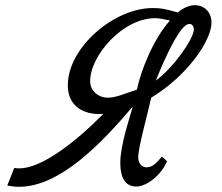

<svg xmlns="http://www.w3.org/2000/svg" viewBox="-20 -661 853 739"><path d="M794 -574C794 -611 770 -641 729 -641C709 -641 686 -631 664 -613C612 -628 598 -630 567 -630C419 -630 241 -478 241 -333C241 -263 287 -222 364 -222C369 -222 373 -222 378 -223C273 -116 141 -13 55 -13C48 -13 41 -13 35 -15L8 53C22 56 40 58 53 58C210 58 369 -107 491 -251C481 -212 443 -105 443 -34C443 20 460 57 505 57C543 57 600 15 623 -41L603 -58C585 -38 570 -17 544 -17C526 -17 512 -32 512 -56C512 -94 550 -229 562 -285C701 -369 794 -505 794 -574ZM680 -549C691 -562 701 -569 709 -569C719 -569 726 -560 726 -548C726 -511 647 -400 580 -351C580 -351 635 -494 680 -549ZM507 -316C461 -301 426 -285 396 -285C354 -285 327 -315 327 -348C327 -448 453 -591 577 -591C598 -591 611 -586 634 -582C568 -508 521 -385 507 -316Z"/></svg>

Font: Marck Script
Style: Regular
Weight: 400
Designer: Denis Masharov, Marck Fogel
Foundry: Denis Masharov
Version: Version 1.002